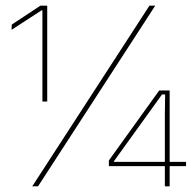

<svg xmlns="http://www.w3.org/2000/svg" viewBox="-20 -659 689 679"><path d="M130 -300V-622.5H127L21 -553.5L21.5 -572L123 -639H147V-300ZM94 0 508.5 -639H529L114.5 0ZM563 0V-254L564 -325H553L383 -89V-78L375 -86.5H638V-71.5H365V-91.5L543 -339H580V0Z"/></svg>

Font: Anek Odia Medium Thin
Style: Regular
Weight: 250
Version: Version 1.003